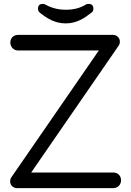

<svg xmlns="http://www.w3.org/2000/svg" viewBox="-20 -976 673 985"><path d="M561 -11C584 -11 601 -28 601 -51C601 -75 584 -91 561 -91H140L589 -742C593 -748 595 -755 595 -762C595 -774 590 -784 580 -791C574 -795 567 -797 560 -797H73C50 -797 33 -781 33 -758C33 -735 50 -717 73 -717H487L38 -66C34 -60 32 -53 32 -46C32 -23 51 -11 66 -11ZM421 -953C393 -935 358 -926 317 -926C279 -926 244 -935 212 -953C209 -955 205 -956 200 -956C183 -956 175 -948 175 -931C175 -924 178 -917 184 -911C221 -882 261 -856 317 -856C373 -856 412 -882 449 -911C456 -916 459 -922 459 -931C459 -948 451 -956 434 -956C429 -956 425 -955 421 -953Z"/></svg>

Font: Fabada
Style: Regular
Weight: 400
Designer: deFharo
Foundry: deFharo.com
Version: Version 4.000 2011 initial release